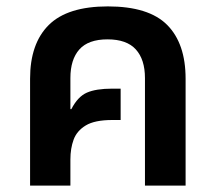

<svg xmlns="http://www.w3.org/2000/svg" viewBox="-20 -580 674 600"><path d="M74 0V-334Q74 -444 132.5 -502Q191 -560 317 -560Q445 -560 502.5 -502Q560 -444 560 -334V0H433V-336Q433 -394 404.5 -425.5Q376 -457 316 -457Q256 -457 228 -425.5Q200 -394 200 -336V-239H203Q223 -278 251.5 -290.5Q280 -303 331 -303H357V-205H331Q276 -205 248 -188Q220 -171 210 -143.5Q200 -116 200 -82V0Z"/></svg>

Font: Noto Sans Thai SemiBold
Style: Regular
Weight: 600
Version: Version 2.001